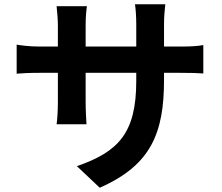

<svg xmlns="http://www.w3.org/2000/svg" viewBox="-20 -816 1040 899"><path d="M58 -607V-471C80 -473 116 -475 166 -475H251V-339C251 -294 248 -254 245 -234H385C384 -254 381 -295 381 -339V-475H618V-437C618 -191 533 -105 340 -38L447 63C688 -43 748 -194 748 -442V-475H822C875 -475 910 -474 932 -472V-605C905 -600 875 -598 822 -598H748V-703C748 -743 752 -776 754 -796H612C615 -776 618 -743 618 -703V-598H381V-697C381 -736 384 -768 387 -787H245C248 -757 251 -726 251 -697V-598H166C116 -598 75 -604 58 -607Z"/></svg>

Font: Noto Sans TC
Style: Bold
Weight: 700
Designer: Ryoko NISHIZUKA 西塚涼子 (kana, bopomofo & ideographs); Paul D. Hunt (Latin, Greek & Cyrillic); Sandoll Communications 산돌커뮤니
Foundry: Adobe
Version: Version 2.004;hotconv 1.0.118;makeotfexe 2.5.65603